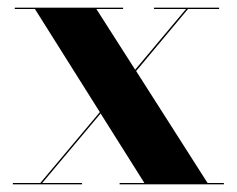

<svg xmlns="http://www.w3.org/2000/svg" viewBox="-20 -480 616 500"><path d="M13.5 -3.5H85L240 -188L71 -456.5H18.5V-460H300.5V-456.5H231L332 -298.5L464.5 -456.5H381V-460H550.5V-456.5H469.5L334.5 -295L520.5 -3.5H563V0H291.5V-3.5H356L242 -184.5L90 -3.5H193.5V0H13.5Z"/></svg>

Font: Bodoni* 48pt
Style: Bold
Weight: 700
Version: Version 2.3